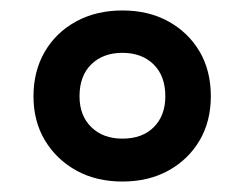

<svg xmlns="http://www.w3.org/2000/svg" viewBox="-20 -744 468 367"><path d="M214 -397Q164 -397 126 -418Q88 -439 66 -475.5Q44 -512 44 -560Q44 -608 65.5 -645Q87 -682 125.5 -703Q164 -724 214 -724Q264 -724 302 -703Q340 -682 361.5 -645.5Q383 -609 383 -560Q383 -512 361.5 -475.5Q340 -439 302 -418Q264 -397 214 -397ZM214 -479Q252 -479 274 -501Q296 -523 296 -560Q296 -599 273.5 -621Q251 -643 214 -643Q177 -643 154.5 -621Q132 -599 132 -560Q132 -523 154.5 -501Q177 -479 214 -479Z"/></svg>

Font: Noto Sans NKo Unjoined SemiBold
Style: Regular
Weight: 600
Designer: Monotype Design Team
Foundry: Monotype Imaging Inc.
Version: Version 2.004